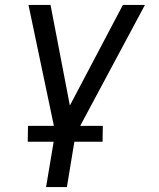

<svg xmlns="http://www.w3.org/2000/svg" viewBox="-20 -540 640 775"><path d="M166 215 203 -6 95 -520H184L262 -114L476 -520H565L285 3L250 215ZM92 32 93 -32H395L394 32Z"/></svg>

Font: Iosevka Extended
Style: Italic
Weight: 400
Width: 7
Italic angle: -9°
Monospace: yes
Designer: Belleve Invis
Foundry: Belleve Invis
Version: Version 32.5.0; ttfautohint (v1.8.4)